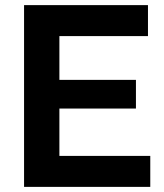

<svg xmlns="http://www.w3.org/2000/svg" viewBox="-20 -730 641 750"><path d="M567 -121V0H74V-710H558V-589H212V-418H511V-306H212V-121Z"/></svg>

Font: YasnoRaleway
Style: Bold
Weight: 700
Designer: Matt McInerney, Pablo Impallari, Rodrigo Fuenzalida
Foundry: Matt McInerney, Pablo Impallari, Rodrigo Fuenzalida
Version: Version 4.026